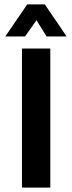

<svg xmlns="http://www.w3.org/2000/svg" viewBox="-20 -854 329 874"><path d="M209 -633V0H80V-633ZM104 -834H184Q201 -809 222 -778Q265 -716 283 -688H192L146 -762L94 -688H4Z"/></svg>

Font: Tajawal
Style: Bold
Weight: 700
Designer: Boutros Fonts
Foundry: Created by Boutros International 2017
Version: Version 1.700